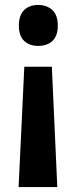

<svg xmlns="http://www.w3.org/2000/svg" viewBox="-20 -565 309 774"><path d="M213 -462Q213 -421 192 -400.5Q171 -380 134 -380Q98 -380 77 -400.5Q56 -421 56 -462Q56 -503 77 -524Q98 -545 134 -545Q169 -545 191 -524.5Q213 -504 213 -462ZM78 -296H189L211 189H55Z"/></svg>

Font: Noto Sans Gurmukhi Condensed
Style: Bold
Weight: 700
Width: 3
Designer: Jelle Bosma - Monotype Design Team
Foundry: Monotype Imaging Inc.
Version: Version 2.004; ttfautohint (v1.8.4.7-5d5b)